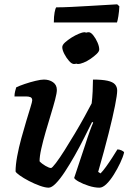

<svg xmlns="http://www.w3.org/2000/svg" viewBox="-20 -868 609 888"><path d="M205 0Q189 0 164 -9Q139 -18 114 -31Q89 -44 71.5 -56.5Q54 -69 52 -75Q52 -105 59.5 -145.5Q67 -186 78.5 -228Q90 -270 101.5 -308Q113 -346 121 -372Q129 -398 129 -404Q129 -415 121 -418.5Q113 -422 100 -422H47Q47 -434 50 -446Q53 -458 55 -464Q69 -471 94 -479.5Q119 -488 144 -494Q169 -500 183 -500Q208 -500 225.5 -487.5Q243 -475 243 -452Q243 -438 235 -407.5Q227 -377 215 -338Q203 -299 191 -257.5Q179 -216 171 -180.5Q163 -145 163 -122Q173 -111 190 -101Q207 -91 216 -91Q221 -91 238.5 -114Q256 -137 279 -173.5Q302 -210 326.5 -251Q351 -292 371.5 -329.5Q392 -367 404 -390Q407 -414 408.5 -445Q410 -476 410 -500Q453 -500 477.5 -494.5Q502 -489 512 -477.5Q522 -466 522 -449Q522 -430 512 -379.5Q502 -329 482.5 -251.5Q463 -174 434 -73L445 -66Q456 -77 470.5 -97Q485 -117 499.5 -139.5Q514 -162 523 -177Q532 -177 542 -172.5Q552 -168 554 -163Q549 -142 536 -114.5Q523 -87 506.5 -60.5Q490 -34 472.5 -17Q455 0 440 0Q417 0 390.5 -8.5Q364 -17 345 -27.5Q326 -38 323 -45L375 -201Q385 -233 395 -260.5Q405 -288 411 -301L406 -304Q389 -270 368.5 -229Q348 -188 325 -147.5Q302 -107 280 -73.5Q258 -40 238.5 -20Q219 0 205 0ZM340 -572Q331 -572 318.5 -586Q306 -600 296.5 -618.5Q287 -637 287 -650Q287 -660 299.5 -671.5Q312 -683 329.5 -694Q347 -705 364 -712Q381 -719 390 -719Q400 -719 411.5 -704.5Q423 -690 431 -671.5Q439 -653 439 -639Q439 -630 427 -618.5Q415 -607 399 -596Q383 -585 367 -578.5Q351 -572 340 -572ZM322 -572Q312 -572 299.5 -586Q287 -600 277.5 -618.5Q268 -637 268 -650Q268 -660 280.5 -671.5Q293 -683 310.5 -694Q328 -705 345 -712Q362 -719 370 -719Q381 -719 392 -704.5Q403 -690 411 -671Q419 -652 419 -639Q419 -630 407.5 -618.5Q396 -607 380 -596Q364 -585 348 -578.5Q332 -572 322 -572ZM229 -764Q229 -792 232.5 -810.5Q236 -829 240 -834Q270 -834 310.5 -836Q351 -838 393 -840.5Q435 -843 469.5 -845Q504 -847 522 -848L532 -839Q531 -815 527.5 -793.5Q524 -772 521 -764Z"/></svg>

Font: Texturina 12pt
Style: Bold Italic
Weight: 700
Italic angle: -11°
Designer: Guillermo Torres Carreño
Foundry: Omnibus-Type
Version: Version 1.002